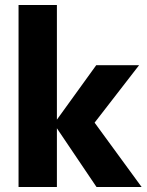

<svg xmlns="http://www.w3.org/2000/svg" viewBox="-20 -746 586 766"><path d="M365 0 195 -252 364 -486H535L331 -222.5L336 -286L545 0ZM54 0V-726H207V0Z"/></svg>

Font: Outfit Thin
Style: Regular
Weight: 100
Designer: Rodrigo Fuenzalida
Foundry: fragTYPE
Version: Version 1.100;gftools[0.9.27]